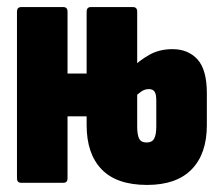

<svg xmlns="http://www.w3.org/2000/svg" viewBox="-20 -517 626 543"><path d="M40 0Q28 0 28 -13V-484Q28 -497 40 -497H159Q171 -497 171 -484V-309H243V-188H171V-13Q171 0 159 0ZM396 6Q310 6 267.5 -38Q225 -82 225 -163V-484Q225 -497 237 -497H356Q368 -497 368 -484V-159Q368 -136 373.5 -125Q379 -114 395 -114Q410 -114 416 -125Q422 -136 422 -159V-232Q422 -251 417 -258Q412 -265 401 -265Q389 -265 378.5 -257.5Q368 -250 359 -240L357 -328Q373 -345 401.5 -361.5Q430 -378 468 -378Q512 -378 538.5 -349Q565 -320 565 -253V-163Q565 -82 522 -38Q479 6 396 6Z"/></svg>

Font: Sofia Sans Extra Condensed Black
Style: Regular
Weight: 900
Designer: Botio Nikoltchev, Ani Petrova
Foundry: lettersoup
Version: Version 4.101